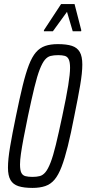

<svg xmlns="http://www.w3.org/2000/svg" viewBox="-20 -912 423 940"><path d="M139 8Q97 8 70.5 -0.5Q44 -9 31.5 -30.5Q19 -52 19 -91Q19 -132 29.5 -194Q40 -256 58 -343Q76 -431 91 -492.5Q106 -554 121.5 -594Q137 -634 156 -656Q175 -678 201 -687Q227 -696 263 -696Q306 -696 332 -687.5Q358 -679 370.5 -657.5Q383 -636 383 -596Q383 -556 372.5 -494.5Q362 -433 344 -345Q327 -257 312 -196.5Q297 -136 281.5 -95.5Q266 -55 247 -32.5Q228 -10 201.5 -1Q175 8 139 8ZM139 -46Q160 -46 175 -50Q190 -54 202.5 -69Q215 -84 227.5 -116Q240 -148 253.5 -203.5Q267 -259 285 -344Q305 -438 314 -494Q323 -550 323 -580Q323 -608 316.5 -621.5Q310 -635 297 -638.5Q284 -642 265 -642Q243 -642 227.5 -638Q212 -634 199.5 -619Q187 -604 174.5 -572Q162 -540 148.5 -484.5Q135 -429 117 -344Q104 -281 95.5 -236Q87 -191 82.5 -159.5Q78 -128 78 -107Q78 -79 84.5 -66Q91 -53 105 -49.5Q119 -46 139 -46ZM195 -759V-764L279 -892H345L378 -764L377 -759H336L308 -854L239 -759Z"/></svg>

Font: Saira UltraCondensed
Style: Italic
Weight: 400
Width: 1
Italic angle: -12°
Designer: Hector Gatti with collaboration of the Omnibus-Type team
Foundry: Omnibus-Type
Version: Version 1.101